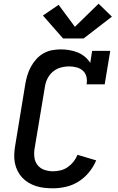

<svg xmlns="http://www.w3.org/2000/svg" viewBox="-20 -1010 640 1038"><path d="M267 8Q243 8 220 5.5Q197 3 175 -4Q153 -11 134 -22.5Q115 -34 100 -50Q85 -66 75 -86Q65 -106 60.5 -128.5Q56 -151 57 -175Q58 -199 62 -222L117 -557Q121 -580 128 -603.5Q135 -627 147 -649Q159 -671 176 -690Q193 -709 215 -721.5Q237 -734 261 -738.5Q285 -743 308 -743Q332 -743 355.5 -739Q379 -735 400 -726.5Q421 -718 438.5 -703.5Q456 -689 468 -670L478 -735H576L546 -554H448Q452 -574 447.5 -594Q443 -614 429 -627Q415 -640 395 -645.5Q375 -651 355 -651Q340 -651 324.5 -648.5Q309 -646 294.5 -640Q280 -634 267 -623.5Q254 -613 245 -599.5Q236 -586 230.5 -571.5Q225 -557 223 -542L167 -207Q163 -183 166 -159Q169 -135 183.5 -117Q198 -99 220.5 -91.5Q243 -84 267 -84Q287 -84 307.5 -89Q328 -94 346 -106.5Q364 -119 377.5 -136Q391 -153 399 -173L500 -143Q486 -109 461.5 -79Q437 -49 405.5 -29Q374 -9 338 -0.5Q302 8 267 8ZM321 -802 212 -926 297 -984 385 -865 513 -990 585 -920 432 -802Z"/></svg>

Font: Iosevka Slab Semibold Extended
Style: Italic
Weight: 600
Width: 7
Italic angle: -9°
Monospace: yes
Designer: Belleve Invis
Foundry: Belleve Invis
Version: Version 11.1.0; ttfautohint (v1.8.3)